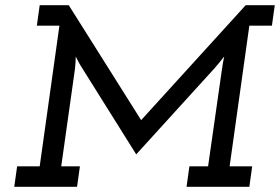

<svg xmlns="http://www.w3.org/2000/svg" viewBox="-20 -720 1079 740"><path d="M35 0H277L288 -79H216L269 -455Q270 -463 271 -478.5Q272 -494 272 -502Q277 -492 282.5 -481.5Q288 -471 297 -457L505 -125L806 -456Q816 -467 825.5 -479Q835 -491 844 -502Q842 -494 839 -476Q836 -458 835 -450L782 -79H710L699 0H941L952 -79H865L941 -621H1028L1039 -700H927L524 -257L245 -700H133L122 -621H209L133 -79H46Z"/></svg>

Font: Josefin Slab Thin
Style: Bold Italic
Weight: 700
Italic angle: -12°
Version: Version 2.000